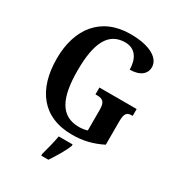

<svg xmlns="http://www.w3.org/2000/svg" viewBox="-218 -857 1111 1210"><g transform="rotate(30 337.0 -251.5)"><path d="M371 10C450 10 518 -7 587 -42V-210C587 -269 600 -284 636 -284H643V-334H372V-284H385C426 -284 444 -269 444 -214V-63C425 -57 403 -54 384 -54C249 -54 199 -162 199 -358C199 -557 249 -662 372 -662C446 -662 481 -604 481 -527C557 -527 595 -563 595 -609C595 -674 519 -724 375 -724C160 -724 48 -574 48 -358C48 -137 153 10 371 10ZM269 208V221H321C350 178 390 113 405 71V61H304C297 106 280 167 269 208Z"/></g></svg>

Font: Noto Serif Devanagari Condensed
Style: Bold
Weight: 700
Width: 3
Designer: Universal Thirst, Indian Type Foundry and the Monotype Design Team
Foundry: Monotype Imaging Inc.
Version: Version 2.004